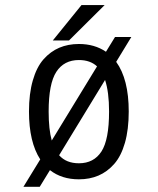

<svg xmlns="http://www.w3.org/2000/svg" viewBox="-20 -682 610 742"><path d="M184 -525.5 295 -662.5H384.5L246.5 -525.5ZM285 11Q218.5 11 173 -24.5L133.5 40H70.5L135.5 -66Q92 -133 92 -251Q92 -320 106.8 -371.2Q121.5 -422.5 148.2 -452.8Q175 -483 209 -497.5Q243 -512 285 -512Q345.5 -512 389.5 -482L424.5 -539H487.5L429 -443Q477.5 -376 477.5 -251Q477.5 -181.5 462.8 -130Q448 -78.5 421.2 -48.2Q394.5 -18 360.5 -3.5Q326.5 11 285 11ZM168 -251Q168 -182 180 -139L355 -425.5Q328.5 -450 285 -450Q227.5 -450 197.8 -404.5Q168 -359 168 -251ZM285 -51Q342.5 -51 372 -96.5Q401.5 -142 401.5 -251Q401.5 -326.5 386 -373L208.5 -82Q236 -51 285 -51Z"/></svg>

Font: League Mono Narrow Light
Style: Regular
Weight: 300
Width: 3
Designer: Tyler Finck
Foundry: The League of Moveable Type / Tyler Finck
Version: Version 2.210